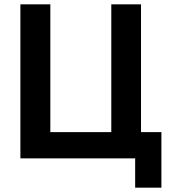

<svg xmlns="http://www.w3.org/2000/svg" viewBox="-20 -730 796 885"><path d="M603 135V0H74V-710H212V-121H493V-710H630V-121H724V135Z"/></svg>

Font: Raleway
Style: Bold
Weight: 700
Designer: Matt McInerney, Pablo Impallari, Rodrigo Fuenzalida
Foundry: Matt McInerney, Pablo Impallari, Rodrigo Fuenzalida
Version: Version 4.026